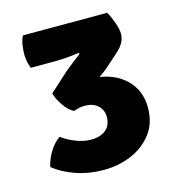

<svg xmlns="http://www.w3.org/2000/svg" viewBox="-90 -628 661 720"><g transform="rotate(-15 241.0 -268.0)"><path d="M288 -175Q288 -201 269.5 -218.5Q251 -236 219.5 -236Q206.5 -236 196 -233.8Q185.5 -231.5 175.5 -227.5Q154.5 -237.5 136.2 -264.5Q118 -291.5 113 -312.5Q142.5 -319.5 181.2 -324Q220 -328.5 262.5 -328.5Q315.5 -328.5 357 -309Q398.5 -289.5 422.2 -253.5Q446 -217.5 446 -168.5Q446 -109.5 415.5 -68.8Q385 -28 335 -6.5Q285 15 226.5 15Q168.5 15 118.2 -2.5Q68 -20 34.5 -47.5Q39.5 -74 56.5 -102.8Q73.5 -131.5 97.5 -148Q123.5 -129 153.2 -118Q183 -107 209.5 -107Q245 -107 266.5 -124.2Q288 -141.5 288 -175ZM344 -360Q315 -333.5 277 -311.2Q239 -289 194.5 -280L113 -312L185.5 -378Q199.5 -390 220.2 -406Q241 -422 250.5 -429L247.5 -433.5Q236 -431.5 216.5 -429.5Q197 -427.5 179.2 -426.8Q161.5 -426 155 -426H60Q53 -445.5 51.2 -459.2Q49.5 -473 49.5 -482Q49.5 -495 52 -513.8Q54.5 -532.5 63 -551H390.5Q402 -530.5 411 -504.8Q420 -479 420 -461.5Q420 -428 387 -398.5Z"/></g></svg>

Font: Signika SC
Style: Regular
Weight: 300
Designer: Anna Giedryś
Foundry: Anna Giedryś
Version: Version 2.000